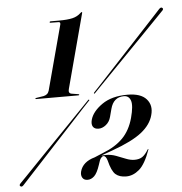

<svg xmlns="http://www.w3.org/2000/svg" viewBox="-74 -764 783 824"><g transform="rotate(-5 317.5 -352.0)"><path d="M170 -680.5Q166.5 -680.5 167.5 -683.5Q168 -686.5 171.5 -686.5H207.5Q244.5 -686.5 266 -691.5Q287.5 -696.5 302.5 -711Q306.5 -714.5 308.5 -714.5Q311 -714.5 309.5 -709.5L224.5 -390.5Q219.5 -373 233 -369.5L264 -364.5Q267 -363 267 -362Q266 -359.5 263 -359.5H80.5Q77 -359.5 77.5 -362Q78 -363 82.5 -364.5L114 -369.5Q122.5 -371.5 128.5 -376.2Q134.5 -381 137.5 -390.5L212 -669Q214.5 -680 205.5 -680ZM335.5 -363.5Q332.5 -359.5 331 -361.5Q328.5 -363 332 -366.5Q336.5 -371 360.2 -396.5Q384 -422 418.5 -459.2Q453 -496.5 491 -537.2Q529 -578 562.5 -614.2Q596 -650.5 617.8 -673.8Q639.5 -697 640.5 -698.5Q649 -707.5 655 -701.5Q660.5 -696.5 651.5 -688.5Q650 -687 628 -664.2Q606 -641.5 571.5 -606Q537 -570.5 498.2 -530.8Q459.5 -491 424 -454.5Q388.5 -418 364.2 -393Q340 -368 335.5 -363.5ZM301.5 -334.5Q304.5 -339 307 -336.5Q310 -335.5 304.5 -331Q300 -327 276.5 -301.2Q253 -275.5 218.2 -238Q183.5 -200.5 145.2 -159.2Q107 -118 73.2 -81.2Q39.5 -44.5 17.5 -21Q-4.5 2.5 -6 4.5Q-13.5 12.5 -19.5 7Q-25.5 2.5 -15.5 -7Q-14 -8 8.2 -31.2Q30.5 -54.5 65 -90.2Q99.5 -126 138.5 -166.2Q177.5 -206.5 213.2 -243.2Q249 -280 273 -305Q297 -330 301.5 -334.5ZM246 -33Q257 -74 309.5 -88.5L347.5 -104.5Q400.5 -125 432.8 -157.8Q465 -190.5 479.5 -243.5Q493.5 -295.5 486 -317.2Q478.5 -339 457 -339Q412 -339 399 -289.5L390 -255.5Q384.5 -234.5 369 -222Q353.5 -209.5 337 -209.5Q320 -209.5 313 -220.2Q306 -231 311 -250Q320.5 -285 362.5 -314.5Q404.5 -344 472.5 -344Q530 -344 554.2 -316.5Q578.5 -289 567 -248Q556.5 -207.5 515.5 -175Q474.5 -142.5 388 -111.5L338 -93.5Q348 -94.5 359 -94.5Q380.5 -94.5 401.2 -86.8Q422 -79 441.8 -71Q461.5 -63 479 -63Q500 -63 513 -72Q526 -81 539 -102.5Q540.5 -104.5 541 -104Q542.5 -104 542 -102Q520 -40 493.5 -17.5Q467 5 437.5 5Q408 5 391.5 -9.5Q375 -24 363.5 -70.5Q357.5 -90.5 347.5 -90.5Q342 -90.5 336.2 -83.2Q330.5 -76 324.5 -55Q313 -20 299.8 -7.5Q286.5 5 271 5Q255.5 5 248.8 -6Q242 -17 246 -33Z"/></g></svg>

Font: Fraunces 144pt S000 SemiBold
Style: Italic
Weight: 600
Italic angle: -16°
Version: Version 1.000; ttfautohint (v1.8.3)